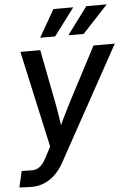

<svg xmlns="http://www.w3.org/2000/svg" viewBox="-74 -781 701 1031"><g transform="rotate(-5 277.0 -265.5)"><path d="M-11.7 202.1 8.3 115.2 54.2 116.2Q73.2 117.7 88.4 112.1Q103.5 106.4 116.7 92.3Q129.9 78.1 142.1 54.7L171.9 -2.4L57.1 -522.5H164.1L220.2 -233.4Q228.5 -190.9 234.6 -148.4Q240.7 -106 246.6 -64H217.3Q236.8 -106 257.3 -148.4Q277.8 -190.9 299.8 -233.4L451.2 -522.5H565.9L230 86.9Q209.5 125 182.6 151.4Q155.8 177.7 123.5 191.4Q91.3 205.1 55.2 205.1Q37.1 205.1 20 204.1Q2.9 203.1 -11.7 202.1ZM250 -588.9H169.4L253.9 -736.3H360.8ZM403.8 -588.9H321.3L431.2 -736.3H541Z"/></g></svg>

Font: Inter 28pt Medium
Style: Italic
Weight: 500
Italic angle: -9.3988°
Designer: Rasmus Andersson
Foundry: rsms
Version: Version 4.001;git-66647c0bb